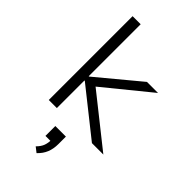

<svg xmlns="http://www.w3.org/2000/svg" viewBox="-293 -786 1142 1142"><g transform="rotate(45 277.5 -215.0)"><path d="M96 0V-705H164V-268H167L433 -489H526L213 -234L214 -271L555 0H459L167 -232H164V0ZM268 275 236 250Q259 227 267 204.5Q275 182 275 155L291 165H233V82H322V145Q322 185 309 217Q296 249 268 275Z"/></g></svg>

Font: Nunito Sans 10pt SemiExpanded Light
Style: Regular
Weight: 300
Width: 6
Designer: Vernon Adams
Foundry: Vernon Adams
Version: Version 3.101;gftools[0.9.27]